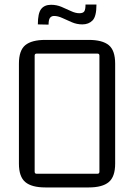

<svg xmlns="http://www.w3.org/2000/svg" viewBox="-20 -816 588 842"><path d="M407 -581H141Q132 -581 132 -572V-63Q132 -54 141 -54H407Q416 -54 416 -63V-572Q416 -581 407 -581ZM63 -98V-537Q63 -595 91 -618Q119 -641 179 -641H369Q429 -641 457 -618Q485 -595 485 -537V-98Q485 -41 457 -17.5Q429 6 369 6H179Q119 6 91 -17.5Q63 -41 63 -98ZM193 -708 146 -709Q146 -758 160.5 -776.5Q175 -795 204 -795Q228 -795 249.5 -786Q271 -777 291 -767.5Q311 -758 328 -758Q344 -758 349.5 -766Q355 -774 355 -796H403Q403 -744 386 -726.5Q369 -709 341 -709Q317 -709 295 -718.5Q273 -728 253.5 -737Q234 -746 217 -746Q206 -746 199.5 -738Q193 -730 193 -708Z"/></svg>

Font: Gemunu Libre ExtraLight Light
Style: Regular
Weight: 300
Version: Version 1.100